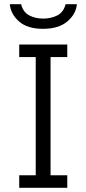

<svg xmlns="http://www.w3.org/2000/svg" viewBox="-20 -899 413 919"><path d="M72 0V-60H151V-626H72V-686H302V-626H222V-60H302V0ZM186 -761Q111 -761 71 -796.5Q31 -832 27 -879H81Q91 -840 120.5 -825Q150 -810 187 -810Q224 -810 254 -825Q284 -840 294 -879H348Q344 -832 302.5 -796.5Q261 -761 186 -761Z"/></svg>

Font: Chivo ExtraLight
Style: Regular
Weight: 250
Designer: Hector Gatti
Foundry: Omnibus-Type
Version: Version 2.002